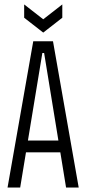

<svg xmlns="http://www.w3.org/2000/svg" viewBox="-20 -846 390 866"><path d="M14 0 130 -660H219L335 0H278L179 -607H171L71 0ZM87 -159V-212H260V-159ZM89 -826 175 -759 261 -826V-766L175 -699L89 -766Z"/></svg>

Font: Bricolage Grotesque 72pt Condensed ExtraLight
Style: Regular
Weight: 250
Width: 3
Designer: Mathieu Triay
Foundry: Atelier Triay
Version: Version 1.001;gftools[0.9.33.dev8+g029e19f]